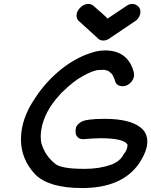

<svg xmlns="http://www.w3.org/2000/svg" viewBox="-20 -951 765 971"><path d="M395 0Q227 0 158 -69Q86 -146 86 -246Q86 -352 159 -457Q213 -540 293 -603.5Q373 -667 466 -691Q489 -696 511 -696Q619 -696 652 -601Q658 -586 658 -573Q658 -550 640 -532.5Q622 -515 601 -515Q568 -515 561 -544Q560 -549 552 -567Q551 -567 551 -569Q547 -576 541 -582Q539 -582 534.5 -586.5Q530 -591 528 -592Q510 -597 509.5 -597.5Q509 -598 507 -598Q488 -598 482 -597Q452 -597 395 -564Q351 -540 297 -487Q295 -485 292 -482.5Q289 -480 279 -468Q204 -386 189 -296Q186 -279 186 -261Q186 -244 189 -226Q190 -226 190 -225Q208 -163 260 -122Q291 -97 408 -97Q484 -97 541 -118Q544 -118 547 -120Q565 -128 571 -133Q574 -133 585 -144Q588 -147 589 -147L602 -164Q602 -167 605 -170Q625 -194 625 -219Q608 -252 487 -252Q444 -251 401 -247Q376 -247 365 -268Q362 -277 362 -286L363 -297Q363 -317 388.5 -333.5Q414 -350 509 -350Q635 -350 690 -307Q725 -280 725 -235Q725 -187 683 -124Q597 0 395 0ZM502 -746Q483 -746 471 -761L384 -840Q367 -852 367 -872Q367 -890 380 -906Q400 -931 428 -931Q440 -931 450 -924Q516 -867 524 -857L624 -924Q636 -931 648 -931Q655 -931 662 -929Q690 -918 690 -892Q690 -859 656 -839L540 -761Q522 -746 502 -746Z"/></svg>

Font: Bad Comic
Style: Italic
Weight: 400
Italic angle: -11°
Designer: GGBotNet
Foundry: GGBotNet
Version: 0.95